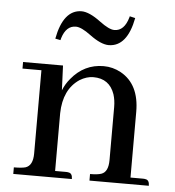

<svg xmlns="http://www.w3.org/2000/svg" viewBox="-48 -667 649 711"><g transform="rotate(5 277.0 -311.0)"><path d="M220.7 -24.4H180.7V-239.3Q182.6 -328.1 241.2 -367.2Q266.6 -382.8 292 -382.8Q351.6 -382.8 371.1 -326.2Q377.9 -304.7 377.9 -279.3V-82Q377.9 -38.1 352.5 -29.3Q338.9 -24.4 310.5 -24.4V0H531.2Q531.2 -21.5 516.6 -23.4Q512.7 -24.4 506.8 -24.4H460.9V-268.6Q460.9 -371.1 390.6 -410.2Q360.4 -426.8 326.2 -426.8Q253.9 -426.8 206.1 -368.2Q189.5 -348.6 179.7 -324.2L175.8 -416H27.3V-391.6H97.7V-82Q97.7 -37.1 70.3 -28.3Q55.7 -24.4 27.3 -24.4V0H245.1Q245.1 -21.5 230.5 -23.4Q226.6 -24.4 220.7 -24.4ZM226.6 -622.1Q255.9 -622.1 298.8 -589.8Q334 -563.5 353.5 -563.5Q390.6 -563.5 405.3 -615.2Q406.2 -617.2 406.2 -619.1L426.8 -614.3Q406.2 -506.8 337.9 -505.9Q308.6 -505.9 266.6 -537.1Q231.4 -563.5 210.9 -563.5Q174.8 -563.5 160.2 -516.6Q159.2 -512.7 158.2 -508.8L138.7 -512.7Q159.2 -621.1 226.6 -622.1Z"/></g></svg>

Font: Abhaya Libre Medium
Style: Regular
Weight: 500
Designer: Pushpananda Ekanayake, Sol Matas, Pathum Egodawatta
Foundry: Mooniak
Version: Version 1.050 ; ttfautohint (v1.6)